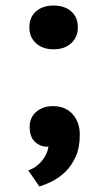

<svg xmlns="http://www.w3.org/2000/svg" viewBox="-20 -525 348 693"><path d="M87 -67Q87 -101 111 -121.5Q135 -142 171 -142Q216 -142 242 -113Q268 -84 268 -39Q268 8 253 41Q238 74 215.5 95.5Q193 117 168 129.5Q143 142 122 148L82 90Q110 81 130.5 56.5Q151 32 155 4Q131 7 109 -10.5Q87 -28 87 -67ZM86 -426Q86 -463 110 -484Q134 -505 173 -505Q213 -505 237 -484Q261 -463 261 -426Q261 -391 237 -369Q213 -347 173 -347Q134 -347 110 -369Q86 -391 86 -426Z"/></svg>

Font: PT Sans Caption
Style: Bold
Weight: 700
Designer: A.Korolkova, O.Umpeleva, V.Yefimov
Foundry: ParaType Ltd
Version: Version 2.003W OFL